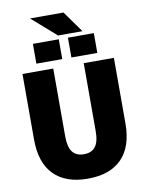

<svg xmlns="http://www.w3.org/2000/svg" viewBox="-112 -1153 950 1241"><g transform="rotate(-10 363.0 -532.5)"><path d="M333 -935 173 -1075H393L493 -935ZM163 -780V-910H333V-780ZM393 -780V-910H563V-780ZM63 -300V-730H265V-285Q265 -214 290 -182Q315 -150 365 -150Q415 -150 440 -182Q465 -214 465 -285V-730H663V-300Q663 -147 585.5 -68.5Q508 10 363 10Q218 10 140.5 -68.5Q63 -147 63 -300Z"/></g></svg>

Font: M PLUS 1p Black
Style: Regular
Weight: 900
Version: Version 1.061